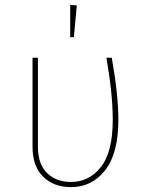

<svg xmlns="http://www.w3.org/2000/svg" viewBox="-20 -755 597 785"><path d="M267 -735 294 -733 282 -603H267ZM437 -519Q464 -365 464 -266Q464 -128 410 -59Q356 10 270 10Q200 10 156.5 -32.5Q113 -75 113 -155V-519H135V-156Q135 -84 172.5 -47.5Q210 -11 270 -11Q344 -11 392.5 -72Q441 -133 441 -266Q441 -371 415 -519Z"/></svg>

Font: FiraGO Thin
Style: Regular
Weight: 100
Designer: bBox Type
Foundry: bBox Type GmbH
Version: Version 1.001;PS 001.001;hotconv 1.0.88;makeotf.lib2.5.64775